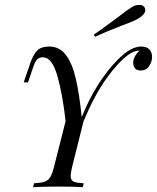

<svg xmlns="http://www.w3.org/2000/svg" viewBox="-20 -775 650 795"><path d="M609.7 -539.5Q609.7 -519.4 597.6 -501.2Q585.5 -483.1 562.1 -483.1Q546 -483.1 538.7 -492.3Q531.5 -501.6 531.5 -515.3Q531.5 -528.2 538.7 -541.5Q546 -554.8 557.3 -565.3H554.8Q533.1 -564.5 510.5 -547.6Q468.5 -516.9 419.8 -448.8Q371 -380.6 325.8 -272.6L279 -85.5Q272.6 -58.1 272.6 -46.8Q272.6 -29 284.3 -23.4Q296 -17.7 326.6 -16.1L322.6 0Q286.3 -2.4 222.6 -2.4Q152.4 -2.4 116.9 0L121 -16.1Q150 -17.7 164.5 -22.6Q179 -27.4 187.9 -41.5Q196.8 -55.6 204 -85.5L251.6 -273.4Q238.7 -387.9 216.9 -462.9Q195.2 -537.9 157.3 -537.9Q143.5 -537.9 134.3 -529Q125 -520.2 118.5 -500L96 -433.9H78.2L104.8 -512.1Q117.7 -550 134.3 -566.1Q150.8 -582.3 183.9 -582.3Q226.6 -582.3 252.8 -547.6Q279 -512.9 293.5 -450.8Q308.1 -388.7 318.5 -290.3Q348.4 -365.3 387.1 -425.8Q425.8 -486.3 469.4 -529.8Q521.8 -582.3 564.5 -582.3Q587.9 -582.3 598.8 -570.2Q609.7 -558.1 609.7 -539.5ZM468.5 -704Q508.1 -734.7 526.6 -746Q541.1 -754.8 557.3 -754.8Q574.2 -754.8 579.8 -741.9Q581.5 -737.1 581.5 -733.9Q581.5 -723.4 573 -714.1Q564.5 -704.8 553.2 -698.4Q537.9 -689.5 515.7 -681Q493.5 -672.6 489.5 -671Q419.4 -644.4 374.2 -622.6L368.5 -631.5Q402.4 -654.8 431 -676.2Q459.7 -697.6 468.5 -704Z"/></svg>

Font: Playfair Display SC
Style: Italic
Weight: 400
Italic angle: -14°
Designer: Claus Eggers Sørensen
Foundry: Claus Eggers Sørensen
Version: Version 1.202; ttfautohint (v1.6)